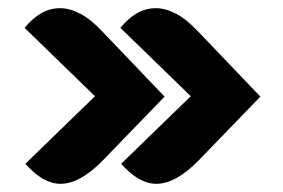

<svg xmlns="http://www.w3.org/2000/svg" viewBox="-20 -493 691 469"><path d="M467 -103Q410 -44 362 -44Q319 -44 276 -93L446 -258L274 -425Q292 -447 313.5 -460Q335 -473 361 -473Q384 -473 410 -459.5Q436 -446 465 -415L616 -257ZM233 -103Q176 -44 128 -44Q85 -44 42 -93L212 -258L40 -425Q58 -447 79.5 -460Q101 -473 127 -473Q150 -473 176 -459.5Q202 -446 231 -415L382 -257Z"/></svg>

Font: Kenia
Style: Regular
Weight: 400
Designer: Julia Petretta
Foundry: Julia Petretta
Version: Version 1.001